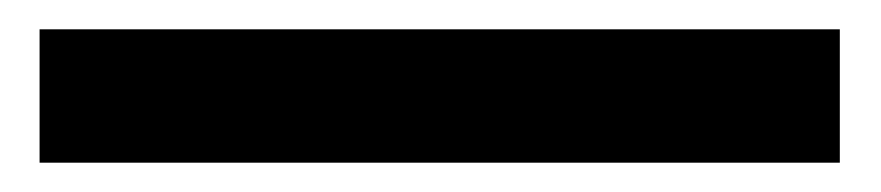

<svg xmlns="http://www.w3.org/2000/svg" viewBox="-20 54 601 131"><path d="M7 165V74H553V165Z"/></svg>

Font: Ruda ExtraBold
Style: Regular
Weight: 800
Designer: Mariela Monsalve and Angelina Sanchez
Foundry: Mariela Monsalve and Angelina Sanchez
Version: Version 2.000